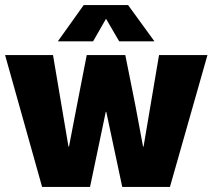

<svg xmlns="http://www.w3.org/2000/svg" viewBox="-20 -737 838 757"><path d="M0 -520H189L250 -159H252L283 -320L322 -520H474L514 -320L544 -159H546L607 -520H798L650 0H462L399 -296H397L335 0H146ZM208 -574 310 -717H485L589 -574H450L398 -663L347 -574Z"/></svg>

Font: Murecho ExtraBold
Style: Regular
Weight: 800
Designer: Neil Summerour
Foundry: Positype
Version: Version 1.010; ttfautohint (v1.8.3)